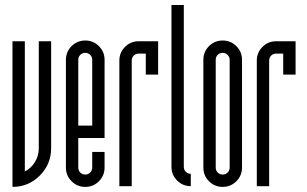

<svg xmlns="http://www.w3.org/2000/svg" viewBox="-20 -734 1209 757"><path d="M77.9 -571.4V-57.9Q102.9 -70.8 117.9 -95.4Q132.9 -120 132.9 -149.5V-571.4H181.6V-149.5Q181.6 -86.6 137 -41.9Q92.5 2.9 29.2 2.9V-571.4Z M343.6 -498.1Q343.6 -509.8 335.7 -517.7Q327.8 -525.6 316.1 -525.6Q304.5 -525.6 296.5 -517.7Q288.6 -509.8 288.6 -498.1V-238.7H343.6ZM239.9 -73.3V-498.1Q239.9 -529.8 262.2 -552.1Q284.5 -574.3 316.1 -574.3Q347.8 -574.3 370.1 -552.1Q392.3 -529.8 392.3 -498.1V-189.9H288.6V-73.3Q288.6 -61.6 296.5 -53.7Q304.5 -45.8 316.1 -45.8Q327.4 -45.8 335.5 -53.7Q343.6 -61.6 343.6 -73.3V-134.9H392.3V-73.3Q392.3 -41.6 370.1 -19.4Q347.8 2.9 316.1 2.9Q284.5 2.9 262.2 -19.4Q239.9 -41.6 239.9 -73.3Z M526.9 -522.7Q515.2 -522.7 507.3 -514.8Q499.4 -506.9 499.4 -495.2V0H450.6V-495.2Q450.6 -526.9 472.9 -549.1Q495.2 -571.4 526.9 -571.4H603.5V-439.8H554.8V-522.7Z M732.2 0Q700.5 0 678.3 -22.3Q656 -44.6 656 -76.2V-714.3H704.7V-76.2Q704.7 -64.6 712.6 -56.6Q720.5 -48.7 732.2 -48.7Z M885.5 -498.1Q885.5 -509.8 877.3 -517.7Q869.2 -525.6 858 -525.6Q846.3 -525.6 838.4 -517.7Q830.5 -509.8 830.5 -498.1V-73.3Q830.5 -61.6 838.4 -53.7Q846.3 -45.8 858 -45.8Q869.2 -45.8 877.3 -53.7Q885.5 -61.6 885.5 -73.3ZM781.8 -498.1Q781.8 -529.8 804 -552.1Q826.3 -574.3 858 -574.3Q889.6 -574.3 911.9 -552.1Q934.2 -529.8 934.2 -498.1V-73.3Q934.2 -41.6 911.9 -19.4Q889.6 2.9 858 2.9Q826.3 2.9 804 -19.4Q781.8 -41.6 781.8 -73.3Z M1068.7 -522.7Q1057.1 -522.7 1049.1 -514.8Q1041.2 -506.9 1041.2 -495.2V0H992.5V-495.2Q992.5 -526.9 1014.8 -549.1Q1037.1 -571.4 1068.7 -571.4H1145.4V-439.8H1096.6V-522.7Z"/></svg>

Font: Marapfhont
Style: Book
Weight: 400
Version: Version 0.15